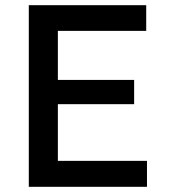

<svg xmlns="http://www.w3.org/2000/svg" viewBox="-20 -720 652 740"><path d="M91 0V-700H543.5V-601H203V-412H497V-318.5H203V-100H546.5V0Z"/></svg>

Font: Geologica Thin Roman
Style: Regular
Weight: 400
Version: Version 1.010;gftools[0.9.28]